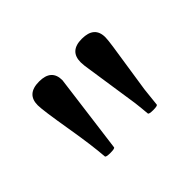

<svg xmlns="http://www.w3.org/2000/svg" viewBox="-68 -843 506 506"><g transform="rotate(-45 185.0 -590.0)"><path d="M312 -682.1Q312 -673.3 308.6 -649.9L287.6 -511.7Q284.7 -485.8 282.2 -460.9Q281.7 -457 265.6 -457Q249.5 -457 249 -460.9Q247.1 -483.4 244.6 -503.9L220.2 -667Q219.2 -676.8 219.2 -681.2Q219.2 -723.1 265.1 -723.1Q312 -723.1 312 -682.1ZM151.9 -682.1 123 -460.9Q122.6 -457 106 -457Q89.4 -457 88.9 -460.9Q85.4 -506.8 73.2 -579.1Q59.1 -662.6 59.1 -681.2Q59.1 -723.1 106 -723.1Q151.9 -723.1 151.9 -682.1Z"/></g></svg>

Font: Junicode
Style: Regular
Weight: 400
Designer: Peter S. Baker
Foundry: Briery Creek Software
Version: Version 0.7.2